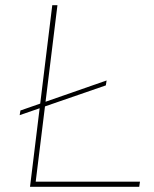

<svg xmlns="http://www.w3.org/2000/svg" viewBox="-20 -722 594 742"><path d="M392 -411 389 -392 56 -277 59 -295ZM182 -702H202L118 -20H521L518 0H96Z"/></svg>

Font: Josefin Sans Thin Thin
Style: Italic
Weight: 250
Italic angle: -7°
Version: Version 2.000